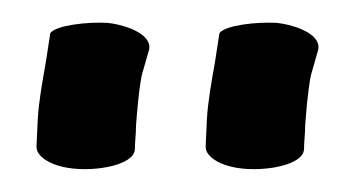

<svg xmlns="http://www.w3.org/2000/svg" viewBox="-20 -612 309 168"><path d="M12 -485V-483C12 -475 26 -464 54 -464C75 -464 97 -470 98 -481C98 -488 99 -494 99 -502C100 -514 101 -530 104 -546L110 -567C115 -581 92 -590 74 -592C57 -593 29 -590 24 -583L20 -557C17 -540 14 -524 13 -507ZM160 -485V-483C160 -475 174 -464 202 -464C223 -464 245 -470 246 -481C246 -488 247 -494 247 -502C248 -514 249 -530 252 -546L258 -567C263 -581 240 -590 222 -592C205 -593 177 -590 172 -583L168 -557C165 -540 162 -524 161 -507Z"/></svg>

Font: Stray Cat
Style: BlkExt
Weight: 900
Version: Version 1.0